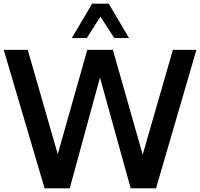

<svg xmlns="http://www.w3.org/2000/svg" viewBox="-34 -1020 1084 1040"><path d="M510 -930 436.2 -813.8H355L465 -1000H555L665 -813.8H585ZM902.5 -750H1030L811.2 0H673.8L507.5 -600L343.8 0H207.5L-13.8 -750H116.2L278.8 -185L438.8 -750H548.8H577.5L738.8 -182.5Z"/></svg>

Font: Now Alt Medium
Style: Regular
Weight: 500
Designer: Alfredo Marco Pradil
Foundry: Alfredo Marco Pradil
Version: Version 1.002;PS 001.002;hotconv 1.0.88;makeotf.lib2.5.64775